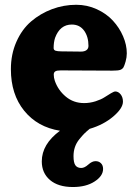

<svg xmlns="http://www.w3.org/2000/svg" viewBox="-20 -520 561 783"><path d="M150.4 138.2Q150.4 67.9 224.6 13.2Q132.8 -1.5 78.6 -68.4Q24.4 -135.3 24.4 -237.8Q24.4 -298.8 46.9 -349.6Q69.3 -400.4 106.9 -432.6Q144.5 -464.8 192.1 -482.7Q239.7 -500.5 291 -500.5Q335.4 -500.5 374.8 -482.4Q414.1 -464.4 440.4 -435.8Q466.8 -407.2 481.9 -372.1Q497.1 -336.9 497.1 -302.7Q497.1 -286.1 492.2 -269Q487.3 -252 483.4 -245.1Q478.5 -237.8 470 -234.9Q461.4 -231.9 438 -231.9L227.5 -232.9Q211.9 -232.9 205.6 -229Q199.2 -225.1 199.2 -215.8Q199.2 -203.1 203.6 -190.4Q216.8 -152.3 248.3 -126Q279.8 -99.6 323.2 -99.6Q346.7 -99.6 369.6 -106.9Q392.6 -114.3 406.2 -123.3Q419.9 -132.3 432.4 -139.6Q444.8 -147 450.2 -147Q462.4 -147 471.9 -135.3Q481.4 -123.5 481.4 -105.5Q481.4 -78.6 441.9 -44.9Q402.3 -11.2 345.7 5.4Q331.5 17.1 323.7 24.9Q315.9 32.7 303.7 47.6Q291.5 62.5 285.6 79.8Q279.8 97.2 279.8 116.7Q279.8 143.6 287.6 154.3Q295.4 165 311.5 165Q324.7 165 340.1 151.1Q355.5 137.2 369.6 137.2Q383.3 137.2 391.8 145.8Q400.4 154.3 400.4 168.9Q400.4 197.8 365.7 220.2Q331.1 242.7 277.3 242.7Q217.3 242.7 183.8 214.1Q150.4 185.5 150.4 138.2ZM310.1 -309.6Q324.7 -309.6 332.8 -315.7Q340.8 -321.8 340.8 -333Q340.8 -370.6 322.8 -395.3Q304.7 -419.9 272.9 -419.9Q224.6 -419.9 204.6 -365.7Q198.7 -347.2 198.7 -324.2Q198.7 -315.9 206.5 -313.2Q214.4 -310.5 231.4 -310.5Z"/></svg>

Font: Cooper* ExtraBold
Style: Regular
Weight: 800
Designer: Owen Earl
Foundry: indestructible type*
Version: Version 0.001